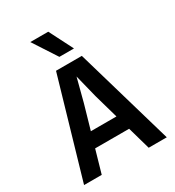

<svg xmlns="http://www.w3.org/2000/svg" viewBox="-217 -1058 1083 1186"><g transform="rotate(-30 325.0 -465.5)"><path d="M134 -162V-267H530V-162ZM233 -698H417L620 0H491L366 -440L325 -604L282 -439L156 0H30ZM398 -762H294L184 -931H312Z"/></g></svg>

Font: Azeret Mono Thin Medium
Style: Regular
Weight: 500
Version: Version 1.002